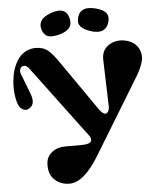

<svg xmlns="http://www.w3.org/2000/svg" viewBox="-63 -1029 898 1098"><g transform="rotate(-5 385.5 -480.5)"><path d="M285.2 -835Q248.5 -829.1 231.2 -841.8Q213.9 -854.5 207 -880.9Q201.7 -901.4 208.7 -918.7Q215.8 -936 231.7 -947Q247.6 -958 266.1 -965.1Q284.7 -972.2 305.2 -975.1Q329.6 -979 348.4 -967.8Q367.2 -956.5 374 -926.8Q379.4 -905.3 373.8 -888.4Q368.2 -871.6 354 -861.1Q339.8 -850.6 323 -844.5Q306.2 -838.4 285.2 -835ZM465.8 -852.1Q442.4 -862.3 430.9 -876.2Q419.4 -890.1 419.9 -904.1Q420.4 -918 424.8 -934.1Q431.6 -954.1 447 -964.6Q462.4 -975.1 481.9 -975.6Q501.5 -976.1 520.8 -971.7Q540 -967.3 559.1 -959Q609.9 -935.1 590.8 -880.9Q583.5 -859.9 569.3 -848.6Q555.2 -837.4 537.4 -836.4Q519.5 -835.4 502.2 -839.4Q484.9 -843.3 465.8 -852.1ZM553.2 -407.2 544.9 -674.8Q543.5 -732.4 590.3 -759.8Q630.4 -783.2 681.2 -772Q731.9 -760.7 754.4 -721.2Q767.6 -698.2 767.1 -668.9Q766.6 -649.9 756.1 -623.3Q745.6 -596.7 735.1 -578.1Q724.6 -559.6 706.1 -529.8L460.9 -127.9Q374 15.1 291 15.1Q249 15.1 218.8 -6.8Q188.5 -28.8 179.9 -60.3Q171.4 -91.8 176.8 -123.5Q182.1 -155.3 211.4 -177.2Q240.7 -199.2 286.1 -199.2H379.9Q403.8 -199.2 417.7 -204.1Q431.6 -209 434.6 -216.8Q437.5 -224.6 435.3 -232.7Q433.1 -240.7 426.8 -249L119.1 -661.1Q106 -678.7 91.1 -679Q76.2 -679.2 69.1 -665.5Q62 -651.9 68.8 -633.8L113.8 -517.1Q140.6 -446.8 86.9 -428.2Q75.2 -424.3 59.6 -433.6Q43.9 -442.9 36.1 -462.9Q28.3 -483.4 24.2 -510Q20 -536.6 20.5 -566.4Q21 -596.2 25.9 -625.7Q30.8 -655.3 42.2 -682.1Q53.7 -709 70.1 -729.7Q86.4 -750.5 111.1 -762.7Q135.7 -774.9 166 -774.9Q206.5 -774.9 232.4 -755.1Q258.3 -735.4 293.9 -684.1L495.1 -394Q508.8 -375 520.3 -368.9Q531.7 -362.8 538.8 -368.2Q545.9 -373.5 549.8 -384Q553.7 -394.5 553.2 -407.2Z"/></g></svg>

Font: Pilowlava
Style: Regular
Weight: 400
Designer: Anton Moglia, Jérémy Landes, Maksym Kobuzan (Cyrillic), Velvetyne Type Foundry
Foundry: Anton Moglia, Jérémy Landes, Velvetyne Type Foundry
Version: Version 1.001;hotconv 1.0.109;makeotfexe 2.5.65596